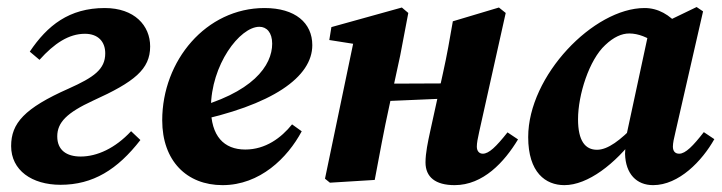

<svg xmlns="http://www.w3.org/2000/svg" viewBox="-20 -522 2095 557"><path d="M155.6 14.1C249.8 14.1 320.7 -30 387.3 -115.8L360.3 -141.4C314.2 -91.9 261.6 -67.9 214 -67.9C173.3 -67.9 146.1 -86.3 146.1 -126.3C146.1 -167 174.1 -195 250.1 -230.1C369.9 -284.4 415.6 -320.9 415.6 -387.3C415.6 -447.9 370 -498.7 283.9 -498.7C180.7 -498.7 117.3 -448 66.4 -372.2L94.6 -348.4C137.3 -396.1 179.7 -424 226.4 -424C264.7 -424 285.3 -401.1 285.3 -367.3C285.3 -320.8 252.3 -297.8 179.4 -265.1C50.4 -208 12.3 -164.3 12.3 -98.3C12.3 -28 72.4 14.1 155.6 14.1Z M625.6 15.1C734 15.1 814 -63.8 855.3 -141.1L827.3 -161.2C796 -122.2 750.3 -88.2 691.6 -88.2C629.5 -88.2 591.9 -127.2 591.9 -209C591.9 -333.4 675.4 -444.3 732.5 -444.3C753.4 -444.3 769.6 -428 769.6 -395.3C769.6 -332.6 714.9 -251.4 530.8 -204.9L533.4 -167.6C772.5 -216.4 886 -299.2 886 -391C886 -455.7 836.4 -498.7 747.4 -498.7C578 -498.7 450.6 -346.2 450.6 -173C450.6 -55.7 521.4 15.1 625.6 15.1Z M937.1 8 1067.1 0C1080.8 -72.4 1093.5 -142.9 1109.3 -214.3L1141 -360.9L1164.5 -484.4L1145.8 -500.2L941.4 -443.4L935.3 -405.9L1061.7 -386L1008.6 -415L922.8 -3.6L937.1 8ZM1015.1 -225.1 1332.1 -238.7V-280.3L1015.1 -278.9V-225.1ZM1298.9 15.1C1381.6 15.1 1443.2 -51.9 1482.8 -117.6L1452.3 -138C1418.9 -95.8 1398.2 -76.1 1380.6 -76.1C1370.7 -76.1 1363.3 -83.3 1363.3 -96.6C1363.3 -106.9 1365.9 -120.7 1370.1 -139.3L1447.1 -484.4L1427.4 -500.2L1293.7 -460.2C1285.1 -409.9 1276.4 -360.6 1265.5 -311.9L1228 -141.1C1221.4 -110.8 1214.4 -78.1 1214.4 -50.9C1214.4 -8.3 1243.2 15.1 1298.9 15.1Z M1617.3 15.1C1685.4 15.1 1765.1 -46.7 1825.1 -127H1828.8L1822.6 -159.8C1780 -115.5 1743.6 -87.5 1711.9 -87.5C1678 -87.5 1656.9 -112.9 1656.9 -176.1C1656.9 -246.9 1689.2 -348.4 1735.7 -391.2C1760.3 -414.6 1783.6 -424.9 1805.6 -424.9C1832.5 -424.9 1859.3 -413.2 1882.9 -396.5L1950.7 -446.1C1922.5 -479.2 1889.4 -498.7 1849.9 -498.7C1702.3 -498.7 1512.3 -302.6 1512.3 -124.3C1512.3 -21.3 1562.9 15.1 1617.3 15.1ZM1874.7 15.1C1949.6 15.1 2016.9 -55.3 2052.3 -118.3L2021.8 -138.7C1991.1 -99.3 1968.9 -76.1 1950.3 -76.1C1938.8 -76.1 1932.1 -83.3 1932.1 -96.6C1932.1 -106.9 1935.1 -120.7 1939.6 -139.3L2019.6 -489L2000.9 -501.6L1869.7 -438.3L1863.4 -436.6L1792.1 -105.1L1796.2 -103.6C1794.2 -92.9 1793.3 -85.5 1793.3 -75.8C1794.8 -17.2 1826.9 15.1 1874.7 15.1Z"/></svg>

Font: Source Serif 4 Variable
Style: Italic
Weight: 400
Italic angle: -12°
Designer: Frank Grießhammer
Foundry: Adobe Systems Incorporated
Version: Version 4.004;hotconv 1.0.116;makeotfexe 2.5.65601